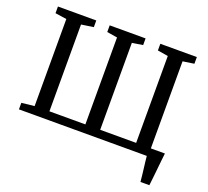

<svg xmlns="http://www.w3.org/2000/svg" viewBox="-150 -930 1406 1297"><g transform="rotate(20 553.0 -281.5)"><path d="M982.5 180Q981 159.5 978.2 135.8Q975.5 112 972.5 87.8Q969.5 63.5 966.8 40.8Q964 18 962.5 0L918.5 -57H1072Q1070 -37 1067.2 -13.2Q1064.5 10.5 1062 36.2Q1059.5 62 1056.8 87.5Q1054 113 1051.5 136.8Q1049 160.5 1046.5 180ZM43.5 0V-47L135.5 -57V-683L53.5 -695V-743H329V-695L241.5 -682V-58H500V-683L425.5 -695V-743H683.5V-695L606.5 -683V-58H865V-682.5L789.5 -695V-743H1052V-695L971 -683V-57.5L1062 -47V0Z"/></g></svg>

Font: Merriweather 28pt
Style: Regular
Weight: 400
Version: Version 2.100